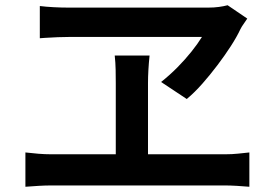

<svg xmlns="http://www.w3.org/2000/svg" viewBox="-20 -731 1040 733"><path d="M924 -660Q917 -649 910 -639.5Q903 -630 898 -620Q884 -590 861 -554.5Q838 -519 810 -482Q782 -445 752.5 -411.5Q723 -378 693 -353L595 -418Q629 -445 658 -474.5Q687 -504 711 -534Q735 -564 751 -590Q733 -590 694.5 -590Q656 -590 605 -590Q554 -590 499 -590Q444 -590 393 -590Q342 -590 303.5 -590Q265 -590 247 -590Q228 -590 200.5 -589Q173 -588 152.5 -586.5Q132 -585 132 -585V-708Q156 -705 185 -703.5Q214 -702 239 -702Q261 -702 302.5 -702Q344 -702 396.5 -702Q449 -702 505.5 -702Q562 -702 615 -702Q668 -702 710 -702Q752 -702 776 -702Q797 -702 815.5 -704.5Q834 -707 849 -711ZM545 -413Q545 -402 545 -377.5Q545 -353 545 -320Q545 -287 545 -252Q545 -217 545 -184Q545 -151 545 -125.5Q545 -100 545 -88H422Q422 -100 422 -125.5Q422 -151 422 -184Q422 -217 422 -252Q422 -287 422 -319.5Q422 -352 422 -377Q422 -402 422 -414Q422 -437 421.5 -464Q421 -491 418 -519H551Q548 -490 546.5 -463.5Q545 -437 545 -413ZM77 -149Q102 -146 127 -144Q152 -142 175 -142H840Q866 -142 889.5 -144.5Q913 -147 932 -149V-18Q911 -20 884 -21.5Q857 -23 840 -23H175Q153 -23 128 -21.5Q103 -20 77 -18Z"/></svg>

Font: Noto Sans HK SemiBold
Style: Regular
Weight: 600
Version: Version 2.004-H2;hotconv 1.0.118;makeotfexe 2.5.65603